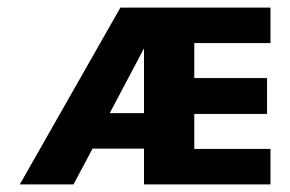

<svg xmlns="http://www.w3.org/2000/svg" viewBox="-20 -484 761 504"><path d="M358 -357V-187H268ZM223 -94H358V0H690V-93H490V-185H681V-279H490V-371H690V-464H296L32 0H173Z"/></svg>

Font: Hussar Tani
Style: Bold
Weight: 700
Foundry: Cannot Into Space Fonts
Version: Version 0.92